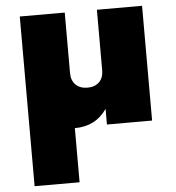

<svg xmlns="http://www.w3.org/2000/svg" viewBox="-57 -617 864 940"><g transform="rotate(-5 375.5 -147.0)"><path d="M454 0V-77Q399 4 296 4V270H75V-564H296V-266Q296 -230 317.5 -209Q339 -188 375 -188Q412 -188 433 -209Q454 -230 454 -266V-564H676V0Z"/></g></svg>

Font: Poppins Black
Style: Regular
Weight: 900
Designer: Ninad Kale (Devanagari), Jonny Pinhorn (Latin)
Foundry: Indian Type Foundry
Version: Version 3.200;PS 1.000;hotconv 16.6.54;makeotf.lib2.5.65590